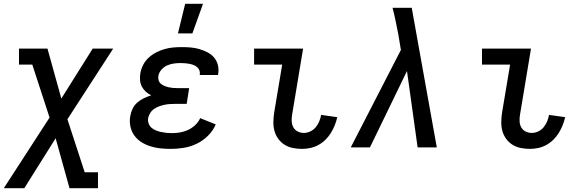

<svg xmlns="http://www.w3.org/2000/svg" viewBox="-39 -776 3059 1011"><path d="M-19 215 222 -157 131 -436H61V-520H211L284 -257L449 -520H557L316 -148L407 131H477V215H327L254 -48L89 215Z M859 8Q831 8 804 5Q777 2 752 -6Q727 -14 705 -28Q683 -42 668 -63Q653 -84 647.5 -110.5Q642 -137 647 -165Q650 -184 659 -203Q668 -222 684 -236Q700 -250 719 -259Q738 -268 757 -274Q741 -282 728.5 -293.5Q716 -305 708 -320Q700 -335 698.5 -353.5Q697 -372 700 -390Q704 -413 715 -434.5Q726 -456 744 -472.5Q762 -489 783.5 -500Q805 -511 827.5 -517.5Q850 -524 873 -526Q896 -528 919 -528Q942 -528 965.5 -526Q989 -524 1011 -517.5Q1033 -511 1053.5 -500.5Q1074 -490 1088 -473.5Q1102 -457 1108 -434.5Q1114 -412 1110 -388L1109 -381H1013V-384Q1015 -395 1011 -405.5Q1007 -416 998.5 -423Q990 -430 979.5 -434Q969 -438 958 -440Q947 -442 935 -443Q923 -444 912 -444Q894 -444 876 -441.5Q858 -439 841 -431.5Q824 -424 811 -409Q798 -394 795 -377Q793 -365 796 -354Q799 -343 807.5 -335.5Q816 -328 827 -323.5Q838 -319 849 -316.5Q860 -314 871.5 -313Q883 -312 895 -312H957L944 -229H882Q868 -229 854 -228Q840 -227 826 -224Q812 -221 798.5 -216Q785 -211 772.5 -202.5Q760 -194 752 -181Q744 -168 741 -154Q739 -140 743.5 -126.5Q748 -113 758 -104Q768 -95 781.5 -89.5Q795 -84 809 -81Q823 -78 837 -76.5Q851 -75 866 -75Q887 -75 908.5 -78.5Q930 -82 950.5 -91.5Q971 -101 988.5 -117Q1006 -133 1015 -154L1097 -121Q1083 -88 1056.5 -61.5Q1030 -35 996.5 -19Q963 -3 928 2.5Q893 8 859 8ZM898 -600 936 -756H1030L974 -600Z M1551 8Q1526 8 1502 3Q1478 -2 1458.5 -14.5Q1439 -27 1425.5 -46Q1412 -65 1406 -87.5Q1400 -110 1400.5 -135Q1401 -160 1405 -185L1447 -436H1299V-520H1557L1499 -171Q1496 -154 1497 -136.5Q1498 -119 1506 -105Q1514 -91 1529 -83.5Q1544 -76 1561 -76Q1578 -76 1595 -84Q1612 -92 1623.5 -106Q1635 -120 1642 -137Q1649 -154 1652 -171L1737 -159Q1732 -137 1723.5 -116Q1715 -95 1703 -75.5Q1691 -56 1674 -39.5Q1657 -23 1636.5 -12Q1616 -1 1594 3.5Q1572 8 1551 8Z M1808 0 2072 -513 2058 -597Q2051 -632 2044 -666.5Q2037 -701 2028 -735H2129L2261 0H2160L2104 -402L1909 0Z M2751 8Q2726 8 2702 3Q2678 -2 2658.5 -14.5Q2639 -27 2625.5 -46Q2612 -65 2606 -87.5Q2600 -110 2600.5 -135Q2601 -160 2605 -185L2647 -436H2499V-520H2757L2699 -171Q2696 -154 2697 -136.5Q2698 -119 2706 -105Q2714 -91 2729 -83.5Q2744 -76 2761 -76Q2778 -76 2795 -84Q2812 -92 2823.5 -106Q2835 -120 2842 -137Q2849 -154 2852 -171L2937 -159Q2932 -137 2923.5 -116Q2915 -95 2903 -75.5Q2891 -56 2874 -39.5Q2857 -23 2836.5 -12Q2816 -1 2794 3.5Q2772 8 2751 8Z"/></svg>

Font: Iosevka HT Medium Extended
Style: Italic
Weight: 500
Width: 7
Italic angle: -9°
Monospace: yes
Designer: Belleve Invis
Foundry: Belleve Invis
Version: Version 32.3.0; ttfautohint (v1.8.4)